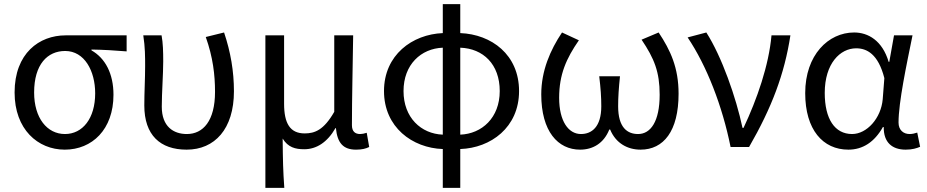

<svg xmlns="http://www.w3.org/2000/svg" viewBox="-20 -715 4511 934"><path d="M295 13C428 13 532 -85 532 -254C532 -357 492 -432 425 -470V-474C485 -473 535 -470 596 -465V-543H299C171 -543 51 -456 51 -265C51 -86 164 13 295 13ZM296 -63C209 -63 146 -141 146 -265C146 -402 211 -467 297 -467C391 -467 443 -370 443 -261C443 -139 382 -63 296 -63Z M888 13C1024 13 1118 -87 1118 -271C1118 -368 1102 -462 1070 -557L981 -535C1016 -436 1026 -351 1026 -268C1026 -127 968 -63 889 -63C824 -63 767 -99 767 -196C767 -263 774 -355 774 -416C774 -464 773 -505 766 -543H677C686 -486 686 -438 686 -394C686 -330 682 -266 682 -202C682 -58 759 13 888 13Z M1271 199H1363C1357 114 1356 66 1355 -41C1381 2 1417 11 1460 11C1519 11 1572 -22 1612 -92H1614C1621 -19 1650 13 1712 13C1741 13 1760 8 1776 0L1764 -69C1751 -65 1741 -63 1732 -63C1708 -63 1692 -75 1692 -106C1692 -237 1696 -396 1698 -543H1606V-171C1555 -82 1511 -66 1462 -66C1391 -66 1362 -115 1362 -210V-543H1271Z M2219 -483C2331 -479 2411 -402 2411 -272C2411 -142 2324 -64 2219 -60ZM2134 -60C2028 -64 1943 -143 1943 -272C1943 -401 2028 -479 2134 -483ZM2219 -695H2134V-554C1986 -548 1848 -448 1848 -272C1848 -96 1986 5 2134 10V199H2219V10C2367 5 2505 -95 2505 -272C2505 -449 2371 -548 2219 -554Z M2802 13C2863 13 2917 -17 2944 -85H2948C2976 -17 3034 13 3096 13C3208 13 3281 -77 3281 -259C3281 -385 3242 -470 3184 -557L3101 -522C3163 -430 3189 -365 3189 -254C3189 -124 3145 -63 3084 -63C3032 -63 2987 -94 2987 -198C2987 -243 2990 -286 2996 -344H2895C2902 -286 2905 -243 2905 -198C2905 -97 2858 -63 2806 -63C2745 -63 2700 -126 2700 -239C2700 -353 2735 -431 2796 -519L2714 -557C2657 -472 2613 -371 2613 -256C2613 -76 2694 13 2802 13Z M3534 0H3624C3734 -191 3796 -354 3825 -543H3733C3720 -397 3663 -233 3597 -93H3592C3561 -240 3491 -440 3416 -557L3325 -533C3418 -395 3494 -199 3534 0Z M4107 13C4177 13 4234 -24 4275 -97H4279C4278 -21 4321 13 4386 13C4418 13 4440 6 4456 -1L4442 -70C4431 -66 4417 -63 4405 -63C4375 -63 4351 -82 4351 -119C4351 -218 4390 -400 4419 -543H4329L4306 -414H4303C4272 -518 4203 -557 4135 -557C4010 -557 3897 -448 3897 -262C3897 -84 3983 13 4107 13ZM4125 -63C4041 -63 3992 -136 3992 -263C3992 -406 4067 -480 4145 -480C4196 -480 4252 -453 4282 -335L4274 -232C4266 -140 4197 -63 4125 -63Z"/></svg>

Font: Source Han Sans KR Regular
Style: Regular
Weight: 400
Designer: Ryoko NISHIZUKA (kana & ideographs); Paul D. Hunt (Latin, Greek & Cyrillic); Wenlong ZHANG (bopomofo); Sandoll Communica
Foundry: Adobe Systems Incorporated
Version: Version 1.004;PS 1.004;hotconv 1.0.82;makeotf.lib2.5.63406